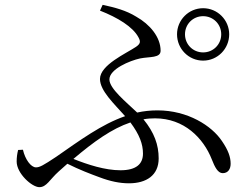

<svg xmlns="http://www.w3.org/2000/svg" viewBox="-20 -766 1040 795"><path d="M821 -699C863 -699 896 -666 896 -624C896 -582 863 -549 821 -549C779 -549 746 -582 746 -624C746 -666 779 -699 821 -699ZM821 -515C881 -515 929 -564 929 -624C929 -683 881 -732 821 -732C761 -732 713 -683 713 -624C713 -564 761 -515 821 -515ZM572 -130C572 -87 544 -61 479 -61C415 -61 344 -84 284 -108C369 -180 443 -233 520 -259C558 -208 572 -169 572 -130ZM394 -722C468 -693 530 -655 553 -612C563 -594 562 -585 543 -572C503 -545 394 -497 394 -439C394 -390 453 -336 498 -285C400 -251 311 -185 213 -117C159 -81 144 -73 129 -73C108 -73 84 -106 75 -146L55 -145C51 -129 49 -114 49 -97C49 -48 112 9 143 9C173 9 186 -23 223 -56L259 -88C309 -63 354 -46 392 -32C437 -15 476 -7 514 -7C586 -7 637 -40 637 -110C637 -166 619 -217 574 -272C590 -275 606 -276 622 -276C742 -276 822 -195 857 -106C869 -75 882 -49 902 -49C925 -49 935 -67 935 -88C935 -116 925 -144 899 -182C857 -245 758 -309 632 -309C603 -309 575 -306 548 -300C503 -343 433 -399 433 -437C433 -480 518 -515 560 -524C600 -532 645 -525 645 -556C645 -612 601 -665 544 -697C502 -723 456 -735 405 -746Z"/></svg>

Font: Noto Serif CJK JP
Style: Regular
Weight: 400
Designer: Ryoko NISHIZUKA 西塚涼子 (kana & ideographs); Frank Grießhammer (Latin, Greek & Cyrillic); Wenlong ZHANG 张文龙 (bopomofo); San
Foundry: Adobe Systems Incorporated
Version: Version 1.000;PS 1;hotconv 16.6.53;makeotf.lib2.5.65590